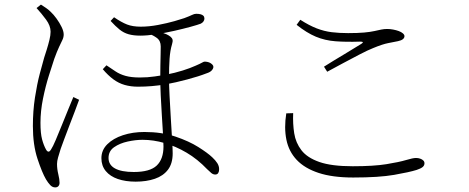

<svg xmlns="http://www.w3.org/2000/svg" viewBox="-20 -779 2040 835"><path d="M570 11Q526 11 492.5 -0.5Q459 -12 440 -35Q421 -58 421 -91Q421 -126 446.5 -151.5Q472 -177 514.5 -191Q557 -205 608 -205Q684 -205 743 -185Q802 -165 842.5 -139.5Q883 -114 903 -95Q917 -82 925 -69.5Q933 -57 933 -43Q933 -33 929 -26.5Q925 -20 916 -20Q907 -20 899 -26.5Q891 -33 881 -43Q839 -87 791.5 -115Q744 -143 695.5 -157Q647 -171 600 -171Q570 -171 535.5 -163.5Q501 -156 476.5 -139Q452 -122 452 -92Q452 -62 480 -46.5Q508 -31 562 -31Q632 -31 661.5 -59Q691 -87 691 -142Q691 -158 689 -194Q687 -230 684 -275Q681 -320 679 -364.5Q677 -409 677 -442Q677 -468 677.5 -494Q678 -520 678.5 -542Q679 -564 679 -577Q679 -602 661.5 -614.5Q644 -627 629 -631L658 -644Q673 -641 684 -637.5Q695 -634 704 -630Q713 -626 722 -619Q729 -613 730.5 -606Q732 -599 728 -586Q720 -560 717.5 -524Q715 -488 715 -441Q715 -408 717.5 -360.5Q720 -313 723 -262.5Q726 -212 728.5 -171.5Q731 -131 731 -112Q731 -68 710.5 -41Q690 -14 653.5 -1.5Q617 11 570 11ZM220 36Q208 36 198.5 26Q189 16 180 1Q163 -28 143 -88.5Q123 -149 123 -231Q123 -296 132 -354.5Q141 -413 153 -458.5Q165 -504 172 -528Q177 -543 183.5 -564Q190 -585 195 -605.5Q200 -626 200 -641Q200 -667 180.5 -693.5Q161 -720 139 -744L158 -759Q169 -752 180 -744.5Q191 -737 200 -728Q213 -716 226 -698Q239 -680 248 -661.5Q257 -643 257 -629Q257 -617 251.5 -605.5Q246 -594 237 -575Q228 -556 216 -523Q207 -496 192.5 -450Q178 -404 167 -350Q156 -296 156 -245Q156 -199 163 -173Q170 -147 180 -129Q185 -120 190.5 -119.5Q196 -119 202 -129Q210 -141 222.5 -170.5Q235 -200 249.5 -236Q264 -272 277.5 -305Q291 -338 299 -357L324 -345Q317 -325 305.5 -295Q294 -265 281.5 -232.5Q269 -200 259 -173Q249 -146 244 -132Q237 -110 232.5 -94Q228 -78 228 -66Q228 -44 233.5 -21.5Q239 1 239 16Q239 25 234 30.5Q229 36 220 36ZM580 -402Q549 -402 522.5 -409.5Q496 -417 473 -434Q450 -451 427 -478L443 -495Q464 -481 482.5 -468.5Q501 -456 526 -449Q551 -442 588 -442Q622 -442 652.5 -446.5Q683 -451 701 -454Q742 -462 775 -472.5Q808 -483 830 -493Q851 -502 858.5 -506.5Q866 -511 870 -511Q876 -511 883 -509.5Q890 -508 895.5 -504.5Q901 -501 904.5 -497Q908 -493 908 -488Q908 -481 901 -473Q894 -465 878 -460Q845 -447 794.5 -433.5Q744 -420 700 -412Q669 -407 640 -404.5Q611 -402 580 -402ZM590 -624Q561 -624 539.5 -630Q518 -636 500 -650.5Q482 -665 461 -688L476 -704Q508 -682 532.5 -672.5Q557 -663 592 -663Q628 -663 667.5 -670.5Q707 -678 738.5 -687Q770 -696 781 -700Q805 -709 815 -714Q825 -719 833 -719Q844 -719 852 -717Q860 -715 864.5 -710.5Q869 -706 869 -698Q869 -692 865 -686Q861 -680 853 -676Q840 -671 809 -662.5Q778 -654 738.5 -645Q699 -636 659.5 -630Q620 -624 590 -624Z M1516 -7Q1426 -7 1365.5 -27Q1305 -47 1270.5 -83.5Q1236 -120 1225.5 -171.5Q1215 -223 1225 -286L1255 -287Q1253 -241 1259.5 -199.5Q1266 -158 1291 -125.5Q1316 -93 1369 -74.5Q1422 -56 1514 -56Q1605 -56 1660.5 -65Q1716 -74 1746 -83Q1776 -92 1789 -92Q1799 -92 1807.5 -89Q1816 -86 1821 -81Q1826 -76 1826 -69Q1826 -59 1818 -52.5Q1810 -46 1792 -40Q1760 -30 1694 -18.5Q1628 -7 1516 -7ZM1389 -489Q1430 -515 1475.5 -542Q1521 -569 1551 -588Q1567 -598 1546 -598Q1485 -596 1439 -599.5Q1393 -603 1353.5 -619.5Q1314 -636 1270 -671L1286 -693Q1325 -668 1357.5 -655.5Q1390 -643 1422.5 -639Q1455 -635 1494 -635Q1536 -635 1563.5 -637.5Q1591 -640 1608.5 -644Q1626 -648 1638.5 -650.5Q1651 -653 1664 -653Q1676 -653 1689.5 -650.5Q1703 -648 1714 -644Q1725 -640 1732 -634Q1739 -628 1739 -622Q1739 -606 1711 -600Q1692 -596 1668 -591.5Q1644 -587 1603 -570Q1580 -561 1544.5 -542.5Q1509 -524 1471.5 -504Q1434 -484 1403 -467Z"/></svg>

Font: Noto Serif JP ExtraLight ExtraLight
Style: Regular
Weight: 250
Version: Version 2.003-H1;hotconv 1.1.1;makeotfexe 2.6.0